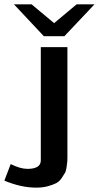

<svg xmlns="http://www.w3.org/2000/svg" viewBox="-97 -688 453 880"><path d="M-33 -668H48L151 -582L254 -668H336L198 -522H104ZM-77 140 -48 64Q-4 86 29 86Q90 86 90 47V-472H212V30Q212 47 211.5 51.5Q211 56 208.5 75.5Q206 95 201 104Q196 113 185.5 128.5Q175 144 160.5 151.5Q146 159 122.5 165.5Q99 172 69 172Q0 172 -77 140Z"/></svg>

Font: Coval
Style: Bold
Weight: 700
Foundry: Context Ltd
Version: Version 001.000